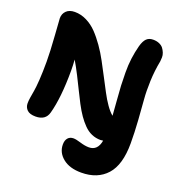

<svg xmlns="http://www.w3.org/2000/svg" viewBox="-167 -853 1165 1251"><g transform="rotate(20 415.0 -227.5)"><path d="M581.1 17.1Q547.9 17.1 518.8 4.4Q489.7 -8.3 465.6 -33Q441.4 -57.6 420.7 -87.4Q399.9 -117.2 377.9 -158.9Q356 -200.7 337.4 -239.3Q318.8 -277.8 293.2 -328.1Q267.6 -378.4 244.1 -418Q247.1 -378.9 247.1 -341.8Q247.1 -155.3 215.8 -41Q200.2 18.1 130.9 18.1Q90.3 18.1 71.8 0Q53.2 -18.1 53.2 -45.9Q53.2 -63 56.9 -86.9Q60.5 -110.8 65.2 -136Q69.8 -161.1 73.5 -215.8Q77.1 -270.5 77.1 -341.8Q77.1 -409.7 69.1 -520.8Q61 -631.8 61 -638.2Q61 -669.4 81.8 -689.7Q102.5 -710 140.1 -710Q182.6 -710 222.4 -690.2Q262.2 -670.4 293.7 -637.7Q325.2 -605 356 -561.3Q386.7 -517.6 411.4 -471.2Q436 -424.8 461.7 -376.2Q487.3 -327.6 508.8 -286.4Q530.3 -245.1 554.7 -210.4Q579.1 -175.8 601.1 -158.2Q599.1 -191.4 593.5 -258.3Q587.9 -325.2 586.2 -361.3Q584.5 -397.5 584 -450.4Q583.5 -503.4 589.6 -550Q595.7 -596.7 607.9 -643.1Q618.7 -681.6 635.7 -698.2Q652.8 -714.8 681.2 -714.8Q705.1 -714.8 723.6 -706.8Q742.2 -698.7 752 -685.8Q761.7 -672.9 768.1 -657Q774.4 -641.1 773.9 -625.7Q773.4 -610.4 772 -597.2Q758.3 -527.3 755.6 -455.3Q752.9 -383.3 757.6 -328.9Q762.2 -274.4 768.1 -189Q773.9 -103.5 773.9 -29.8Q773.9 119.6 710.7 189.7Q647.5 259.8 535.2 259.8Q454.6 259.8 407.7 221.9Q360.8 184.1 360.8 127.9Q360.8 99.1 374.8 83Q388.7 66.9 413.1 66.9Q431.2 66.9 464.8 77.4Q498.5 87.9 525.9 87.9Q586.4 87.9 599.1 15.1Q589.4 17.1 581.1 17.1Z"/></g></svg>

Font: Shantell Sans Irregular
Style: Regular
Weight: 800
Designer: Stephen Nixon, Anya Danilova, Shantell Martin
Foundry: Arrow Type
Version: Version 1.006;[9816181b4]